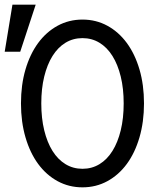

<svg xmlns="http://www.w3.org/2000/svg" viewBox="-54 -794 674 824"><path d="M300 10Q358.2 10 406.8 -16.5Q455.4 -43 490.3 -90.5Q525.2 -138 544.6 -204.5Q564 -271 564 -350Q564 -430 544.6 -496Q525.2 -562 490.3 -609.5Q455.4 -657 406.8 -683.5Q358.2 -710 300 -710Q241.8 -710 193.2 -683.5Q144.6 -657 109.7 -609.5Q74.8 -562 55.4 -496Q36 -430 36 -350Q36 -271 55.4 -204.5Q74.8 -138 109.7 -90.5Q144.6 -43 193.2 -16.5Q241.8 10 300 10ZM300.1 -69.6Q259.8 -69.6 227.1 -89.5Q194.4 -109.4 171.4 -146.2Q148.4 -183 135.8 -234.8Q123.2 -286.6 123.2 -350.2Q123.2 -413.8 135.8 -465.4Q148.4 -517 171.4 -553.8Q194.4 -590.6 227 -610.5Q259.7 -630.4 299.9 -630.4Q340.2 -630.4 372.9 -610.5Q405.6 -590.6 428.6 -553.8Q451.6 -517 464.2 -465.4Q476.8 -413.8 476.8 -350.2Q476.8 -286.6 464.2 -234.8Q451.6 -183 428.6 -146.2Q405.6 -109.4 373 -89.5Q340.3 -69.6 300.1 -69.6ZM99.2 -774H-0.6L-33.8 -572H32.8Z"/></svg>

Font: CommitMonoV142 ExtLt
Style: Regular
Weight: 200
Monospace: yes
Designer: Eigil Nikolajsen
Foundry: Eigil Nikolajsen
Version: Version 1.142